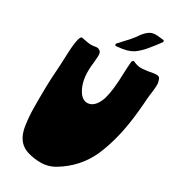

<svg xmlns="http://www.w3.org/2000/svg" viewBox="-125 -981 987 1086"><g transform="rotate(15 368.0 -438.0)"><path d="M256.8 0Q233.4 0 213.9 -5.4Q168.9 -17.1 133.3 -39.1Q71.8 -75.7 71.8 -155.3Q71.8 -169.9 73.7 -185.5Q79.1 -235.4 92.3 -288.1Q106.9 -346.2 129.4 -424.8Q147 -485.4 162.1 -527.3Q175.8 -566.4 187.5 -605.5Q230.5 -750 252.9 -750L255.4 -749.5Q289.1 -732.4 300.8 -728Q320.3 -720.2 343.3 -719.2Q363.8 -717.3 372.1 -698.7Q373 -695.3 373 -690.9Q373 -683.6 370.1 -672.4Q368.7 -668.5 354.5 -627.9Q344.7 -605.5 338.4 -583Q326.2 -541 326.2 -504.4Q326.2 -468.3 338.4 -437.5Q356.4 -398.4 392.1 -398.4Q433.1 -398.4 470.7 -455.1Q502.4 -507.8 533.7 -613.8Q545.4 -651.9 557.6 -686Q561.5 -696.8 570.8 -696.8Q575.7 -696.8 578.1 -692.4Q602.1 -673.3 627.7 -668Q653.3 -662.6 699.2 -659.2Q709.5 -658.2 720.2 -654.8Q732.9 -650.9 735.4 -637.2Q736.3 -629.4 736.3 -622.1Q736.3 -610.8 733.9 -601.1Q729 -584 720.7 -563.5Q703.1 -522.9 685.1 -468.3L670.4 -428.7Q605.5 -254.9 515.1 -142.6Q434.6 -44.9 309.1 -7.8Q282.7 0 256.8 0ZM518.1 -745.6Q491.7 -745.6 451.7 -752.9Q446.8 -753.9 446.8 -757.8Q446.8 -759.3 447.3 -760.7Q449.2 -769 457.5 -771.5Q458 -772.5 490.7 -793Q521 -810.5 547.9 -831.5Q597.7 -876.5 631.8 -876.5L640.6 -876Q657.2 -874.5 700.7 -856.4Q706.1 -854.5 706.1 -850.1Q706.1 -849.1 705.6 -847.7Q704.6 -843.8 701.7 -841.6Q698.7 -839.4 695.8 -836.9Q666 -813 630.6 -788.1Q595.2 -763.2 561 -751.5Q539.6 -745.6 518.1 -745.6Z"/></g></svg>

Font: Weird Comic
Style: Italic
Weight: 400
Italic angle: -16°
Designer: GGBotNet
Foundry: GGBotNet
Version: 0.80